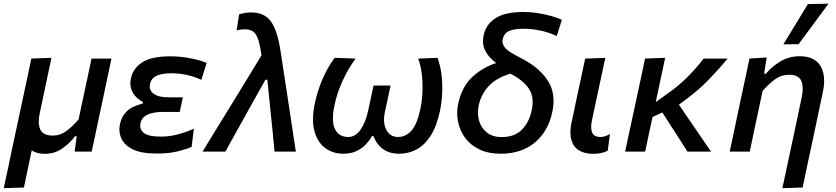

<svg xmlns="http://www.w3.org/2000/svg" viewBox="-37 -810 4470 1026"><path d="M-17 195.5Q-5.5 141.5 6 89Q17 36 30 -26L82.5 -271Q96.5 -337.5 108 -390.5Q119 -443 130.5 -497L238 -501Q226.5 -447 215.2 -394Q204 -341 192 -283.5L175.5 -206Q170 -181 170 -160.5Q170 -135.5 178.5 -117.5Q193.5 -85.5 245 -85.5Q285 -85.5 318.2 -110.2Q351.5 -135 383 -172L406.5 -283Q419 -341 430 -392Q440.5 -443 452 -497H558.5Q547 -442 536 -390Q524.5 -337.5 511 -271.5L488.5 -167Q481 -131 472 -88.5Q463 -46 453 0H362Q364.5 -20.5 367.5 -41Q370.5 -61 373 -82H363.5Q339 -47 297 -17.5Q255 12 203.5 12Q160.5 12 132.5 -6Q121.5 46 111.5 93.2Q101.5 140.5 91 192Z M800.5 10.5Q715.5 10.5 670.2 -13.2Q625 -37 610.5 -73Q601 -96 601 -120Q601 -133 604 -146Q612 -183 631.2 -205.2Q650.5 -227.5 675.5 -239Q700.5 -250.5 725.5 -256.5L727 -265.5Q710 -273 692.2 -289.8Q674.5 -306.5 665 -332Q659.5 -346.5 659.5 -364Q659.5 -376.5 662.5 -391Q674 -444.5 722.8 -476.8Q771.5 -509 874 -509Q926.5 -509 979.2 -498.8Q1032 -488.5 1067.5 -474L1039 -383.5Q995.5 -403 956.2 -410.8Q917 -418.5 880 -418.5Q827.5 -418.5 799.2 -405Q771 -391.5 764.5 -361Q763 -354 763 -348Q763 -325.5 783 -310Q808.5 -290 862 -290H940L923.5 -212H832.5Q785 -212 752.8 -198Q720.5 -184 713.5 -151.5Q712 -144.5 712 -138.5Q712 -115.5 731 -100Q754.5 -80 824 -80Q871 -80 916.8 -92.8Q962.5 -105.5 999 -122.5L987 -25Q958.5 -12.5 912 -1Q865.5 10.5 800.5 10.5Z M1045.5 0Q1087 -67.5 1131.5 -140.5Q1176 -213 1218 -281Q1252 -336.5 1289 -397Q1326 -457.5 1360.5 -514.5Q1353 -568 1343 -598.2Q1333 -628.5 1316.2 -641Q1299.5 -653.5 1270.5 -653.5Q1264.5 -653.5 1252 -652.2Q1239.5 -651 1227.5 -647.5L1241 -734Q1256 -738 1271.2 -740.8Q1286.5 -743.5 1304.5 -743.5Q1376 -743.5 1410.5 -695.8Q1445 -648 1462 -538L1501.5 -279.5Q1511.5 -214.5 1518.5 -167.5Q1525.5 -120.5 1531.5 -81Q1537.5 -41.5 1544 0H1430Q1424.5 -58 1418.8 -117.5Q1413 -177 1407 -232L1391.5 -384H1381.5L1296.5 -232.5Q1263.5 -172.5 1231 -114.5Q1198.5 -56 1167.5 0Z M1797.5 11.5Q1743 11.5 1701.5 -18.5Q1660 -48.5 1643.5 -109Q1635.5 -137 1635.5 -172Q1635.5 -212 1646 -261Q1659.5 -324.5 1685.8 -386Q1712 -447.5 1751 -501L1863.5 -497Q1823.5 -443.5 1793.8 -378.2Q1764 -313 1750.5 -248Q1742 -208 1742 -177.5Q1742 -142 1753.5 -119.5Q1774.5 -78 1823.5 -78Q1862.5 -78 1889.8 -117.2Q1917 -156.5 1930 -216.5Q1937.5 -252 1945 -287Q1952.5 -321.5 1959 -353H2050Q2043 -320.5 2035.5 -284Q2027.5 -247.5 2019.5 -210.5Q2015 -189.5 2015 -170.5Q2015 -140 2027.5 -116Q2047.5 -78 2090 -78Q2131.5 -78 2161.8 -112Q2192 -146 2209.5 -228Q2218.5 -270.5 2220.5 -319Q2221 -332 2221 -344.5Q2221 -379.5 2217 -413.5Q2211.5 -460 2197.5 -497L2301 -501Q2315.5 -462 2322 -414.5Q2326.5 -378.5 2326.5 -341Q2326.5 -328.5 2326 -316Q2324 -265 2314.5 -218.5Q2296 -133 2263 -82.8Q2230 -32.5 2187.2 -10.5Q2144.5 11.5 2096 11.5Q2055.5 11.5 2027.5 -2.8Q1999.5 -17 1983 -38.8Q1966.5 -60.5 1959.5 -82.5H1950.5Q1938.5 -60.5 1918.2 -38.8Q1898 -17 1868 -2.8Q1838 11.5 1797.5 11.5Z M2637.5 11.5Q2573.5 11.5 2526 -11Q2478.5 -33.5 2449.5 -72Q2420.5 -110.5 2411 -158.5Q2406 -181.5 2406 -205Q2406 -231 2412 -258Q2432 -348.5 2487.5 -399.2Q2543 -450 2615 -473.5Q2576 -500.5 2557 -537.5Q2544 -561.5 2544 -591Q2544 -605.5 2547.5 -622Q2560 -680 2611 -713Q2662 -746 2760.5 -746Q2798 -746 2837.5 -739.8Q2877 -733.5 2911 -723.8Q2945 -714 2965.5 -704L2938 -617.5Q2895 -638 2847.8 -647.2Q2800.5 -656.5 2763 -656.5Q2713.5 -656.5 2685 -645Q2656.5 -633.5 2649 -599Q2648 -594.5 2648 -589.5Q2648 -576 2657 -561.5Q2668.5 -542 2711.5 -518.5L2763.5 -490.5Q2849.5 -444 2892.5 -375.5Q2921 -329.5 2921 -271Q2921 -242 2914 -210.5Q2892.5 -108 2821 -48.2Q2749.5 11.5 2637.5 11.5ZM2521.5 -248.5Q2517 -228.5 2517 -209Q2517 -187.5 2522.5 -167Q2533 -128 2563.5 -102.8Q2594 -77.5 2644.5 -77.5Q2713.5 -77.5 2752.5 -117.8Q2791.5 -158 2804.5 -221.5Q2809.5 -244 2809.5 -264.5Q2809.5 -306 2788.5 -337Q2757 -382.5 2690.5 -416.5Q2613.5 -393 2573.5 -348.8Q2533.5 -304.5 2521.5 -248.5Z M3132 12Q3089.5 12 3059 -5.2Q3028.5 -22.5 3017 -60Q3011 -78 3011 -102Q3011 -127 3017.5 -158Q3025.5 -194 3031 -219.5Q3036 -245 3042 -273Q3056.5 -339.5 3067.5 -391.5Q3078.5 -443 3090 -497L3197.5 -500.5Q3178.5 -412 3162.5 -337.2Q3146.5 -262.5 3135.5 -210.5L3126.5 -168.5Q3122 -148 3122 -132Q3122 -114 3127.5 -101.5Q3137 -78 3172.5 -78Q3195.5 -78 3222.5 -94L3210.5 -4.5Q3196.5 3 3177 7.5Q3157.5 12 3132 12Z M3303.5 0Q3315 -54 3326 -105.2Q3337 -156.5 3350.5 -218.5L3361 -267.5Q3375.5 -335.5 3387 -388.5Q3398 -441.5 3410 -497L3517.5 -501Q3503 -432.5 3490 -372.5Q3477 -312 3467 -264.5L3516 -299.5Q3586.5 -347.5 3638 -399.8Q3689.5 -452 3723 -497H3851.5Q3809.5 -446 3748.8 -382.8Q3688 -319.5 3591 -251L3649.5 -165Q3675 -127.5 3704.5 -84.5Q3734 -41.5 3762.5 0H3636.5Q3616 -32.5 3596 -63.5Q3576 -94 3555 -127L3502.5 -209L3450 -185Q3439.5 -136.5 3430 -92Q3420.5 -47.5 3410.5 0Z M4144 195.5Q4155 144 4168 82.5Q4181 21 4195.5 -46Q4208 -106.5 4221.5 -168Q4234.5 -229.5 4247 -290Q4252.5 -315.5 4252.5 -336Q4252.5 -361 4244.5 -378.5Q4230 -410.5 4180.5 -410.5Q4138 -410.5 4103.8 -385.5Q4069.5 -360.5 4038 -324L4014.5 -213Q4002 -155 3991.5 -105Q3981 -54.5 3969.5 0H3862.5Q3874 -54.5 3885 -106Q3896 -157 3908.5 -218L3919 -268Q3930 -318 3942.5 -376.5Q3954.5 -434.5 3968 -497L4060 -503L4046 -416H4056Q4083 -450.5 4130.5 -480Q4178 -509.5 4235.5 -509.5Q4315.5 -509.5 4347.5 -457.5Q4367 -425 4367 -378Q4367 -350 4360 -316.5Q4349 -265.5 4339.8 -222.2Q4330.5 -179 4323 -142L4306 -62Q4291.5 6 4278.2 67.5Q4265 129 4252 192ZM4149 -573Q4182 -627.5 4215 -681Q4247.5 -734.5 4280 -788L4390.5 -790.5Q4350 -735 4310 -681.5Q4270 -627.5 4230.5 -574Z"/></svg>

Font: Heraclito Medium
Style: Italic
Weight: 500
Italic angle: -12°
Designer: Kostas Bartsokas (font) & Cristiano Sobral (main changes)
Foundry: Kostas Bartsokas (font) & Cristiano Sobral (main changes)
Version: Version 1.00;July 8, 2020;FontCreator 13.0.0.2655 64-bit